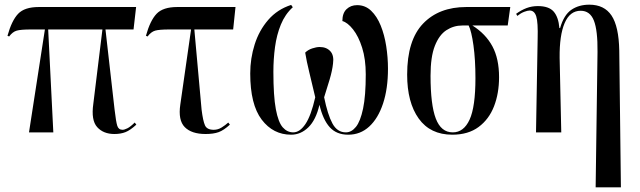

<svg xmlns="http://www.w3.org/2000/svg" viewBox="-20 -566 2737 821"><path d="M104 0 172 -440H112Q69 -440 51.5 -435Q34 -430 19 -410L12 -413Q30 -478 57.5 -507Q85 -536 146 -536H562L551 -440H431L470 -97Q476 -45 481.5 -28Q487 -11 504 -11Q512 -11 525 -17.5Q538 -24 556 -42L563 -33Q537 -9 516.5 -1Q496 7 469 7Q422 7 395.5 -22.5Q369 -52 379 -122L418 -440H186L208 0Z M859 7Q799 7 770 -22.5Q741 -52 751 -119L797 -440H704Q661 -440 643.5 -435Q626 -430 611 -410L604 -413Q622 -478 649.5 -507Q677 -536 738 -536H987L977 -440H811L842 -97Q848 -49 856.5 -30Q865 -11 894 -11Q912 -11 928 -21Q944 -31 956 -42L963 -33Q937 -9 915 -1Q893 7 859 7Z M1225 10Q1148 10 1099 -54.5Q1050 -119 1050 -252Q1050 -316 1069 -376Q1088 -436 1127 -481Q1166 -526 1225 -545L1232 -535Q1199 -505 1181 -461Q1163 -417 1156 -365Q1149 -313 1149 -259Q1149 -155 1159.5 -99Q1170 -43 1189 -21.5Q1208 0 1234 0Q1262 0 1286 -35.5Q1310 -71 1328 -150Q1314 -210 1302.5 -257Q1291 -304 1285 -341Q1297 -353 1315 -359Q1333 -365 1347 -365Q1376 -365 1392.5 -347Q1409 -329 1404 -294Q1401 -265 1389.5 -226Q1378 -187 1366 -150Q1381 -76 1401.5 -38Q1422 0 1459 0Q1483 0 1502 -23.5Q1521 -47 1532.5 -101.5Q1544 -156 1544 -248Q1544 -313 1528.5 -362Q1513 -411 1489.5 -440.5Q1466 -470 1444 -476Q1444 -510 1462 -527Q1480 -544 1507 -544Q1542 -544 1567 -520Q1592 -496 1608 -456.5Q1624 -417 1631.5 -368.5Q1639 -320 1639 -272Q1639 -187 1618 -123.5Q1597 -60 1559 -25Q1521 10 1469 10Q1419 10 1390 -22Q1361 -54 1346 -118Q1331 -53 1298.5 -21.5Q1266 10 1225 10Z M1914 10Q1820 10 1770.5 -59Q1721 -128 1721 -247Q1721 -394 1789 -465Q1857 -536 1974 -536H2162L2151 -457H2000Q2057 -421 2085.5 -368Q2114 -315 2114 -236Q2114 -167 2092.5 -111.5Q2071 -56 2026.5 -23Q1982 10 1914 10ZM1916 0Q1963 0 1988 -54.5Q2013 -109 2013 -232Q2013 -311 2004.5 -372Q1996 -433 1984 -457H1957Q1920 -457 1889 -437Q1858 -417 1839.5 -370Q1821 -323 1821 -242Q1821 -118 1843.5 -59Q1866 0 1916 0Z M2527 235 2535 -344Q2536 -436 2519.5 -478Q2503 -520 2463 -520Q2417 -520 2394.5 -467.5Q2372 -415 2373 -319L2380 0H2272L2279 -400Q2281 -471 2273 -496Q2265 -521 2245 -521Q2236 -521 2221.5 -515.5Q2207 -510 2192 -498L2187 -507Q2209 -523 2231.5 -531.5Q2254 -540 2280 -540Q2327 -540 2347.5 -516.5Q2368 -493 2372 -446H2375Q2391 -502 2423 -524Q2455 -546 2500 -546Q2564 -546 2595 -499.5Q2626 -453 2628 -350L2635 235Z"/></svg>

Font: Noto Serif Display ExtraCondensed Medium
Style: Regular
Weight: 500
Width: 2
Designer: Monotype Design Team
Foundry: Monotype Imaging Inc.
Version: Version 2.009